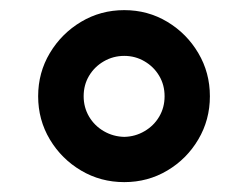

<svg xmlns="http://www.w3.org/2000/svg" viewBox="-20 -753 492 381"><path d="M226.6 -391.6Q179.7 -391.6 140.9 -414.6Q102.1 -437.5 78.9 -476.3Q55.7 -515.1 55.7 -562Q55.7 -608.9 78.9 -647.7Q102.1 -686.5 140.9 -709.7Q179.7 -732.9 226.6 -732.9Q273.4 -732.9 312 -709.7Q350.6 -686.5 373.5 -647.7Q396.5 -608.9 396.5 -562Q396.5 -515.1 373.5 -476.3Q350.6 -437.5 312 -414.6Q273.4 -391.6 226.6 -391.6ZM226.6 -481.4Q248.5 -481.9 266.8 -492.7Q285.2 -503.4 295.9 -521.5Q306.6 -539.6 306.6 -562Q306.6 -584.5 295.9 -602.5Q285.2 -620.6 266.8 -631.3Q248.5 -642.1 226.6 -642.1Q204.6 -642.1 186 -631.3Q167.5 -620.6 156.7 -602.5Q146 -584.5 146 -562Q146 -540 156.7 -521.7Q167.5 -503.4 186 -492.7Q204.6 -481.9 226.6 -481.4Z"/></svg>

Font: Inter 18pt SemiBold
Style: Regular
Weight: 600
Designer: Rasmus Andersson
Foundry: rsms
Version: Version 4.001;git-66647c0bb